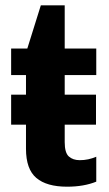

<svg xmlns="http://www.w3.org/2000/svg" viewBox="-20 -694 411 724"><path d="M343 -411H224V-337H342V-224H224V-158Q224 -118 239.5 -104Q255 -90 281 -90Q313 -90 343 -103V-9Q296 10 233 10Q156 10 117 -23Q78 -56 78 -133V-224H22V-337H78V-411H22V-511H83L134 -674H224V-511H343Z"/></svg>

Font: Chivo
Style: Bold
Weight: 700
Designer: Hector Gatti
Foundry: Omnibus-Type
Version: Version 1.007;PS 001.007;hotconv 1.0.88;makeotf.lib2.5.64775